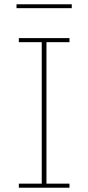

<svg xmlns="http://www.w3.org/2000/svg" viewBox="-20 -876 412 896"><path d="M57.1 -837.9V-856H314.9V-837.9ZM67.9 0V-19H174.8V-679.2H67.9V-698.2H304.2V-679.2H196.8V-19H304.2V0Z"/></svg>

Font: Anuphan Thin
Style: Regular
Weight: 250
Designer: Mike Abbink, Paul van der Laan, Pieter van Rosmalen, Mint Tantisuwanna
Foundry: Bold Monday; Cadson Demak
Version: Version 3.002;hotconv 1.0.109;makeotfexe 2.5.65596